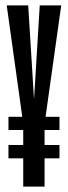

<svg xmlns="http://www.w3.org/2000/svg" viewBox="-20 -695 254 715"><path d="M11.5 -211H201.5V-260H11.5ZM11.5 -105.5H201.5V-155H11.5ZM66.5 0H146V-234L208 -675H128L107 -329H106.5L85 -675H5L66.5 -235Z"/></svg>

Font: Anybody UltraCondensed
Style: Regular
Weight: 400
Width: 1
Version: Version 1.113;gftools[0.9.25]